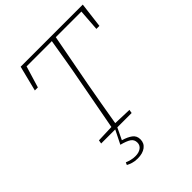

<svg xmlns="http://www.w3.org/2000/svg" viewBox="-247 -810 1167 1167"><g transform="rotate(-45 336.0 -227.0)"><path d="M97 -513 138 -676H672L652 -513H626L636 -652H416L352 -313Q339 -242 326.5 -170Q314 -98 302 -27L420 -23L416 0H154L158 -23L269 -27L332 -364Q346 -436 358 -508Q370 -580 382 -652H165L123 -513ZM231 88 275 0H293L257 75Q295 86 318 103Q341 120 341 151Q341 184 315.5 203Q290 222 247 222Q222 222 203.5 216Q185 210 172 203L179 187Q193 193 210.5 197.5Q228 202 247 202Q277 202 295.5 188.5Q314 175 314 152Q314 126 294 112.5Q274 99 231 88Z"/></g></svg>

Font: Source Serif 4 SmText ExtraLight
Style: Italic
Weight: 200
Italic angle: -12°
Designer: Frank Grießhammer
Foundry: Adobe
Version: Version 4.005;hotconv 1.1.0;makeotfexe 2.6.0